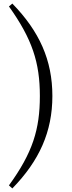

<svg xmlns="http://www.w3.org/2000/svg" viewBox="-20 -839 404 1074"><path d="M203 -302C203 -116 163 15 30 198L49 215C200 60 273 -102 273 -302C273 -503 200 -664 49 -819L30 -803C160 -621 203 -489 203 -302Z"/></svg>

Font: Harano Aji Mincho K1
Style: Regular
Weight: 400
Foundry: Masamichi Hosoda
Version: HaranoAjiMinchoK1-Regular version 20230610;ttx 4.39.4